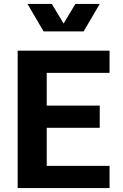

<svg xmlns="http://www.w3.org/2000/svg" viewBox="-20 -958 628 978"><path d="M70 -700H218V0H70ZM138 -113H538V0H138ZM138 -420H488V-307H138ZM138 -700H538V-587H138ZM120 -938H244L304 -838L364 -938H488L406 -798H202Z"/></svg>

Font: Uncut Sans VF
Style: Regular
Weight: 400
Designer: Kasper Nordkvist
Foundry: Uncut Type
Version: Version 1.100;FEAKit 1.0